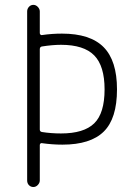

<svg xmlns="http://www.w3.org/2000/svg" viewBox="-20 -750 540 770"><path d="M139.6 -552.7V-230.5Q139.6 -222.7 147.5 -220.7Q184.6 -214.8 224.6 -214.8Q316.4 -214.8 357.9 -255.4Q399.4 -295.9 399.4 -391.6Q399.4 -485.4 357.9 -527.8Q316.4 -570.3 224.6 -570.3Q190.4 -570.3 147.5 -563.5Q139.6 -561.5 139.6 -552.7ZM88.9 -26.4V-704.1Q88.9 -714.8 96.2 -722.7Q103.5 -730.5 113.8 -730.5Q124 -730.5 131.8 -722.2Q139.6 -713.9 139.6 -704.1V-617.2Q139.6 -614.3 142.1 -611.3Q144.5 -608.4 148.4 -609.4Q188.5 -615.2 228.5 -615.2Q341.8 -615.2 395.5 -561Q449.2 -506.8 449.2 -391.6Q449.2 -274.4 396 -222.2Q342.8 -169.9 230.5 -169.9Q190.4 -169.9 148.4 -175.8Q144.5 -176.8 142.1 -174.3Q139.6 -171.9 139.6 -168V-26.4Q139.6 -16.6 131.8 -8.3Q124 0 113.8 0Q103.5 0 96.2 -7.3Q88.9 -14.6 88.9 -26.4Z"/></svg>

Font: Rounded Mgen+ 1m light
Style: Regular
Weight: 200
Designer: [Source Han Sans]
Ryoko NISHIZUKA  (kana & ideographs); Paul D. Hunt (Latin, Greek & Cyrillic); Wenlong ZHANG  (bopomofo
Version: Version 1.059.20150602